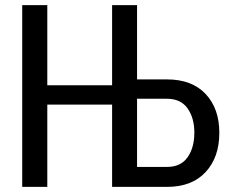

<svg xmlns="http://www.w3.org/2000/svg" viewBox="-20 -731 912 751"><path d="M165 -397.5H418.5V-710.9H516.1V-420.4H633.3Q730.5 -420.4 784.2 -363.5Q837.9 -306.6 837.9 -211.4Q837.9 -115.7 784.2 -57.9Q730.5 0 633.3 0H418.5V-321.8H165V0H66.9V-710.9H165ZM516.1 -344.7V-78.1H633.3Q687 -78.1 713.6 -115.7Q740.2 -153.3 740.2 -212.4Q740.2 -269.5 713.6 -307.1Q687 -344.7 633.3 -344.7Z"/></svg>

Font: Franco
Style: Regular
Weight: 400
Designer: Google
Version: Version 1.200311; 2013